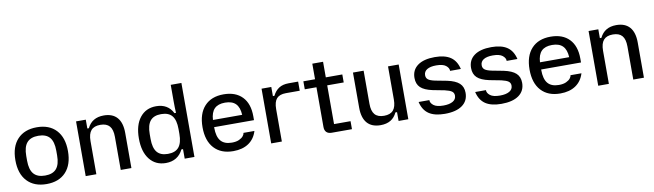

<svg xmlns="http://www.w3.org/2000/svg" viewBox="-40 -1278 6284 1845"><g transform="rotate(-10 3102.5 -356.0)"><path d="M46 -267Q46 -399 114 -471.5Q182 -544 303 -544Q424 -544 491.5 -471.5Q559 -399 559 -267Q559 -135 491.5 -62.5Q424 10 303 10Q182 10 114 -62.5Q46 -135 46 -267ZM303 -73Q378 -73 413.5 -114.5Q449 -156 449 -244V-290Q449 -378 413.5 -419.5Q378 -461 303 -461Q228 -461 192 -419.5Q156 -378 156 -290V-244Q156 -156 192 -114.5Q228 -73 303 -73Z M685 -534H780V-448H795Q841 -544 956 -544Q1042 -544 1086.5 -493Q1131 -442 1131 -343V0H1027V-323Q1027 -394 998 -427.5Q969 -461 908 -461Q847 -461 818 -427.5Q789 -394 789 -323V0H685Z M1251 -267Q1251 -397 1309 -470.5Q1367 -544 1467 -544Q1582 -544 1630 -448H1645Q1642 -501 1642 -564V-722H1746V0H1651V-93H1635Q1611 -43 1568.5 -16.5Q1526 10 1467 10Q1367 10 1309 -63.5Q1251 -137 1251 -267ZM1501 -73Q1574 -73 1608 -114.5Q1642 -156 1642 -243V-291Q1642 -378 1608 -419.5Q1574 -461 1501 -461Q1429 -461 1395 -419.5Q1361 -378 1361 -291V-243Q1361 -156 1395 -114.5Q1429 -73 1501 -73Z M1872 -267Q1872 -399 1938.5 -471.5Q2005 -544 2125 -544Q2242 -544 2306.5 -477Q2371 -410 2371 -287V-249H1982V-244Q1982 -156 2017 -114.5Q2052 -73 2125 -73Q2168 -73 2196 -86Q2224 -99 2237 -116Q2250 -133 2250 -145V-146H2357Q2334 -70 2274.5 -30Q2215 10 2125 10Q2005 10 1938.5 -62.5Q1872 -135 1872 -267ZM2268 -319Q2264 -393 2229 -428Q2194 -463 2125 -463Q2057 -463 2022 -428Q1987 -393 1983 -319Z M2495 -534H2590V-445H2605Q2628 -492 2665.5 -516Q2703 -540 2760 -540H2853V-451H2718Q2656 -451 2627.5 -419Q2599 -387 2599 -316V0H2495Z M3017 -68V-456H2903V-534H3017V-686H3122V-534H3283V-456H3122V-78H3283V0H3086Q3052 0 3034.5 -17.5Q3017 -35 3017 -68Z M3387 -191V-534H3491V-211Q3491 -140 3520 -106.5Q3549 -73 3610 -73Q3671 -73 3700 -106.5Q3729 -140 3729 -211V-534H3833V0H3738V-86H3722Q3678 10 3562 10Q3476 10 3431.5 -41Q3387 -92 3387 -191Z M3959 -146H4064V-144Q4064 -117 4093.5 -94Q4123 -71 4189 -71Q4248 -71 4281 -90.5Q4314 -110 4314 -146Q4314 -173 4294 -187.5Q4274 -202 4226 -213L4112 -235Q4032 -252 3996 -286Q3960 -320 3960 -380Q3960 -458 4019 -501Q4078 -544 4186 -544Q4284 -544 4339.5 -506.5Q4395 -469 4414 -388H4309V-390Q4309 -417 4280 -440Q4251 -463 4186 -463Q4128 -463 4096.5 -443.5Q4065 -424 4065 -388Q4065 -361 4084 -346Q4103 -331 4150 -321L4265 -299Q4345 -282 4382 -248Q4419 -214 4419 -155Q4419 -76 4359 -33Q4299 10 4189 10Q4090 10 4034 -27.5Q3978 -65 3959 -146Z M4511 -146H4616V-144Q4616 -117 4645.5 -94Q4675 -71 4741 -71Q4800 -71 4833 -90.5Q4866 -110 4866 -146Q4866 -173 4846 -187.5Q4826 -202 4778 -213L4664 -235Q4584 -252 4548 -286Q4512 -320 4512 -380Q4512 -458 4571 -501Q4630 -544 4738 -544Q4836 -544 4891.5 -506.5Q4947 -469 4966 -388H4861V-390Q4861 -417 4832 -440Q4803 -463 4738 -463Q4680 -463 4648.5 -443.5Q4617 -424 4617 -388Q4617 -361 4636 -346Q4655 -331 4702 -321L4817 -299Q4897 -282 4934 -248Q4971 -214 4971 -155Q4971 -76 4911 -33Q4851 10 4741 10Q4642 10 4586 -27.5Q4530 -65 4511 -146Z M5063 -267Q5063 -399 5129.5 -471.5Q5196 -544 5316 -544Q5433 -544 5497.5 -477Q5562 -410 5562 -287V-249H5173V-244Q5173 -156 5208 -114.5Q5243 -73 5316 -73Q5359 -73 5387 -86Q5415 -99 5428 -116Q5441 -133 5441 -145V-146H5548Q5525 -70 5465.5 -30Q5406 10 5316 10Q5196 10 5129.5 -62.5Q5063 -135 5063 -267ZM5459 -319Q5455 -393 5420 -428Q5385 -463 5316 -463Q5248 -463 5213 -428Q5178 -393 5174 -319Z M5686 -534H5781V-448H5796Q5842 -544 5957 -544Q6043 -544 6087.5 -493Q6132 -442 6132 -343V0H6028V-323Q6028 -394 5999 -427.5Q5970 -461 5909 -461Q5848 -461 5819 -427.5Q5790 -394 5790 -323V0H5686Z"/></g></svg>

Font: Mozilla Text BETA Medium
Style: Regular
Weight: 500
Designer: Studio DRAMA
Foundry: Studio DRAMA
Version: Version 0.100